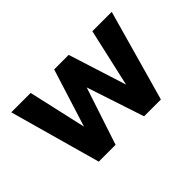

<svg xmlns="http://www.w3.org/2000/svg" viewBox="-87 -788 1048 1048"><g transform="rotate(-45 437.0 -264.0)"><path d="M597 -192 490.3 -528H378.1L272.5 -192L196.6 -528H47L194.4 0H324.2L434.2 -333L544.2 0H674L822.5 -528H672.9Z"/></g></svg>

Font: Asimov
Style: Wid
Weight: 500
Designer: Google
Version: Version 2.000980; 2014